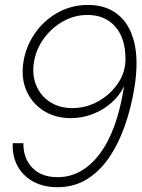

<svg xmlns="http://www.w3.org/2000/svg" viewBox="-20 -757 582 786"><path d="M215.3 9.3Q158.2 9.3 116.5 -13.4Q74.7 -36.1 52.2 -76.7Q29.8 -117.2 32.2 -170.9H75.7Q75.2 -108.4 112.5 -70.1Q149.9 -31.7 215.8 -31.7Q315.9 -31.7 387.7 -126.5Q459.5 -221.2 487.8 -402.8L486.8 -401.9Q468.8 -364.7 435.5 -335.7Q402.3 -306.6 359.4 -290Q316.4 -273.4 269.5 -273.4Q206.1 -273.4 158.4 -303.7Q110.8 -334 88.1 -386.2Q65.4 -438.5 76.2 -505.4Q86.9 -569.3 123.8 -621.8Q160.6 -674.3 216.8 -705.6Q272.9 -736.8 340.8 -736.8Q413.1 -736.8 461.9 -698.2Q510.7 -659.7 529.5 -583.5Q548.3 -507.3 529.8 -395Q516.6 -315.4 491.2 -242.7Q465.8 -169.9 427.5 -113.3Q389.2 -56.6 336.4 -23.7Q283.7 9.3 215.3 9.3ZM275.9 -314.5Q332.5 -314.5 381.8 -342Q431.2 -369.6 462.2 -414.8Q493.2 -460 493.7 -513.2Q494.1 -600.1 451.9 -647.9Q409.7 -695.8 338.4 -695.8Q285.2 -695.8 238.5 -669.7Q191.9 -643.6 159.9 -599.9Q127.9 -556.2 119.1 -503.4Q110.4 -450.2 128.2 -407.5Q146 -364.7 184.6 -339.6Q223.1 -314.5 275.9 -314.5Z"/></svg>

Font: Inter Display ExtraLight
Style: Italic
Weight: 200
Italic angle: -9.39999°
Designer: Rasmus Andersson
Foundry: rsms
Version: Version 4.000;git-a52131595